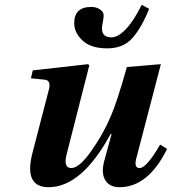

<svg xmlns="http://www.w3.org/2000/svg" viewBox="-20 -770 718 802"><path d="M290 -673Q290 -741 361 -741Q383 -741 398 -730.5Q413 -720 413 -706Q413 -696 409.5 -678Q406 -660 406 -650Q406 -614 446 -614Q473 -614 506 -648.5Q539 -683 572 -750L603 -733Q571 -654 533 -611Q495 -568 428 -568Q360 -568 325 -600.5Q290 -633 290 -673ZM109 -443 117 -476 348 -502 353 -497 259 -128Q243 -68 278 -68Q311 -68 361.5 -139.5Q412 -211 443 -285Q468 -341 510 -490L652 -502L551 -115Q537 -68 563 -68Q592 -68 649 -166L678 -148Q599 12 479 12Q438 12 420 -17Q402 -46 415 -96L446 -210H442Q321 12 183 12Q78 12 116 -133L183 -391Q195 -434 168 -437Z"/></svg>

Font: Heuristica
Style: Bold Italic
Weight: 700
Italic angle: -13°
Version: Version 1.0.2